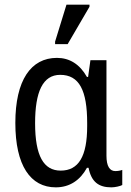

<svg xmlns="http://www.w3.org/2000/svg" viewBox="-20 -796 562 826"><path d="M217 -606H271L365 -767V-776H266L217 -617ZM220 10C280 10 325 -21 354 -74H361C373 -13 405 10 459 10C475 10 497 5 506 0V-65C498 -62 487 -60 476 -60C452 -60 438 -81 438 -126V-537H369L359 -465H354C323 -520 279 -547 225 -547C113 -547 46 -451 46 -267C46 -84 111 10 220 10ZM241 -62C168 -62 131 -125 131 -266C131 -401 164 -474 239 -474C321 -474 355 -407 355 -267V-253C355 -123 318 -62 241 -62Z"/></svg>

Font: Noto Sans Condensed
Style: Regular
Weight: 400
Width: 3
Designer: Monotype Design Team
Foundry: Monotype Imaging Inc.
Version: Version 2.013